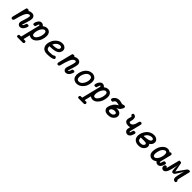

<svg xmlns="http://www.w3.org/2000/svg" viewBox="585 -2453 4667 4667"><g transform="rotate(45 2918.5 -119.5)"><path d="M119.1 -34.2Q119.1 -42 123 -58.1L211.9 -413.1Q216.8 -433.1 225.8 -438.5Q234.9 -443.8 252 -443.8H252.9Q267.1 -443.8 272.9 -442.9Q278.8 -441.9 285.9 -437Q293 -432.1 295.9 -420.9Q342.8 -447.8 388.2 -448.2Q438 -448.2 466.1 -420.7Q494.1 -393.1 494.1 -344.2Q494.1 -298.3 459.5 -193.1Q424.8 -87.9 424.8 -81.1Q424.8 -74.2 425.8 -70.8Q442.9 -74.7 453.9 -92.3Q464.8 -109.9 472.4 -134.5Q480 -159.2 481 -162.1Q488.8 -177.2 514.2 -176.8H528.8Q543 -176.8 551.5 -168Q560.1 -159.2 560.1 -147Q560.1 -137.2 551.5 -114Q543 -90.8 527.6 -64Q512.2 -37.1 483.6 -16.6Q455.1 3.9 421.9 3.9Q385.7 3.9 363.8 -20Q341.8 -43.9 341.8 -81.1Q341.8 -101.1 376 -202.6Q410.2 -304.2 410.2 -339.8Q410.2 -373 381.8 -373Q374 -373 365.2 -370.1Q337.4 -362.3 313.2 -333.3Q289.1 -304.2 269.5 -255.1Q250 -206.1 236.6 -160.6Q223.1 -115.2 206.1 -48.8Q194.8 4.4 157.2 3.9Q140.1 3.9 129.6 -7.6Q119.1 -19 119.1 -34.2Z M528.8 190.9Q528.8 164.1 542.2 155Q555.7 146 569.8 146L573.7 147H608.9Q610.8 138.2 615.5 122.1Q620.1 106 622.1 97.2L728 -330.1Q731.9 -344.2 731.9 -352.1Q731.9 -371.1 717.8 -371.1Q708 -371.1 700 -350.6Q691.9 -330.1 685.3 -306.2Q678.7 -282.2 674.8 -276.9Q666 -267.1 648.9 -267.1H635.7Q599.6 -267.1 600.1 -293.9Q600.1 -314 611.1 -347.4Q622.1 -380.9 652.1 -414.6Q682.1 -448.2 720.7 -448.2Q775.9 -448.2 802.7 -403.8Q856.9 -447.8 916 -448.2Q966.8 -448.2 1004.4 -411.6Q1042 -375 1042 -300.8Q1042 -239.7 1018.1 -171.9Q994.1 -104 940.4 -50Q886.7 3.9 817.9 3.9Q776.9 3.9 736.8 -23.9L694.8 147H740.7Q778.8 147 778.8 180.2Q778.8 222.2 735.8 222.2H568.8Q528.8 221.7 528.8 190.9ZM774.9 -142.1Q774.9 -72.3 821.8 -71.8Q858.9 -71.8 891.4 -111.3Q923.8 -150.9 940.9 -202.9Q958 -254.9 958 -299.8Q958 -373 911.1 -373Q873 -373 840.6 -333.5Q808.1 -293.9 791.5 -241Q774.9 -188 774.9 -142.1Z M1177.7 -154.8Q1177.7 -219.7 1207.8 -285.4Q1237.8 -351.1 1300.3 -399.7Q1362.8 -448.2 1442.9 -448.2Q1499 -448.2 1535.9 -416.5Q1572.8 -384.8 1572.8 -335Q1572.8 -319.8 1568.4 -304Q1564 -288.1 1551.3 -264.2Q1538.6 -240.2 1506.6 -219.7Q1474.6 -199.2 1427.7 -189Q1377.9 -177.7 1297.9 -175.8H1262.7Q1261.7 -164.6 1261.7 -158.2Q1261.7 -71.3 1358.9 -70.8Q1415 -70.8 1450.4 -76.4Q1485.8 -82 1495.8 -89.1Q1505.9 -96.2 1514.4 -101.6Q1522.9 -106.9 1532.7 -106.9Q1546.9 -106.9 1561.8 -91.1Q1576.7 -75.2 1576.7 -62Q1576.7 -46.9 1560.3 -33Q1543.9 -19 1491.5 -7.6Q1439 3.9 1356.9 3.9H1351.6Q1301.8 3.9 1266.4 -10.5Q1231 -24.9 1212.4 -50Q1193.8 -75.2 1185.8 -100.6Q1177.7 -126 1177.7 -154.8ZM1282.7 -252H1294.9Q1321.8 -252 1338.9 -252.4Q1356 -252.9 1387.5 -257.1Q1418.9 -261.2 1438 -269Q1457 -276.9 1472.4 -293Q1487.8 -309.1 1487.8 -332Q1487.8 -351.1 1474.4 -362.1Q1460.9 -373 1438 -373Q1391.1 -373 1348.9 -340.6Q1306.6 -308.1 1282.7 -252Z M1693.8 -34.2Q1693.8 -42 1697.8 -58.1L1786.6 -413.1Q1791.5 -433.1 1800.5 -438.5Q1809.6 -443.8 1826.7 -443.8H1827.6Q1841.8 -443.8 1847.7 -442.9Q1853.5 -441.9 1860.6 -437Q1867.7 -432.1 1870.6 -420.9Q1917.5 -447.8 1962.9 -448.2Q2012.7 -448.2 2040.8 -420.7Q2068.8 -393.1 2068.8 -344.2Q2068.8 -298.3 2034.2 -193.1Q1999.5 -87.9 1999.5 -81.1Q1999.5 -74.2 2000.5 -70.8Q2017.6 -74.7 2028.6 -92.3Q2039.6 -109.9 2047.1 -134.5Q2054.7 -159.2 2055.7 -162.1Q2063.5 -177.2 2088.9 -176.8H2103.5Q2117.7 -176.8 2126.2 -168Q2134.8 -159.2 2134.8 -147Q2134.8 -137.2 2126.2 -114Q2117.7 -90.8 2102.3 -64Q2086.9 -37.1 2058.3 -16.6Q2029.8 3.9 1996.6 3.9Q1960.4 3.9 1938.5 -20Q1916.5 -43.9 1916.5 -81.1Q1916.5 -101.1 1950.7 -202.6Q1984.9 -304.2 1984.9 -339.8Q1984.9 -373 1956.5 -373Q1948.7 -373 1939.9 -370.1Q1912.1 -362.3 1887.9 -333.3Q1863.8 -304.2 1844.2 -255.1Q1824.7 -206.1 1811.3 -160.6Q1797.9 -115.2 1780.8 -48.8Q1769.5 4.4 1731.9 3.9Q1714.8 3.9 1704.3 -7.6Q1693.8 -19 1693.8 -34.2Z M2218.8 -153.8Q2218.8 -202.6 2235.6 -253.9Q2252.4 -305.2 2283 -348.6Q2313.5 -392.1 2362.1 -420.2Q2410.6 -448.2 2466.8 -448.2Q2524.9 -448.2 2569.8 -411.1Q2614.7 -374 2614.7 -291Q2614.7 -224.1 2586.7 -157.5Q2558.6 -90.8 2500 -43.5Q2441.4 3.9 2367.7 3.9Q2342.8 3.9 2318.6 -3.7Q2294.4 -11.2 2271 -27.6Q2247.6 -43.9 2233.2 -76.4Q2218.8 -108.9 2218.8 -153.8ZM2302.7 -154.8Q2302.7 -70.8 2372.6 -70.8Q2440.4 -70.8 2486.1 -142.8Q2531.7 -214.8 2531.7 -290Q2531.7 -337.9 2509.8 -355.5Q2487.8 -373 2461.4 -373Q2393.6 -373 2348.1 -302.5Q2302.7 -231.9 2302.7 -154.8Z M2628.4 190.9Q2628.4 164.1 2641.8 155Q2655.3 146 2669.4 146L2673.3 147H2708.5Q2710.4 138.2 2715.1 122.1Q2719.7 106 2721.7 97.2L2827.6 -330.1Q2831.5 -344.2 2831.5 -352.1Q2831.5 -371.1 2817.4 -371.1Q2807.6 -371.1 2799.6 -350.6Q2791.5 -330.1 2784.9 -306.2Q2778.3 -282.2 2774.4 -276.9Q2765.6 -267.1 2748.5 -267.1H2735.4Q2699.2 -267.1 2699.7 -293.9Q2699.7 -314 2710.7 -347.4Q2721.7 -380.9 2751.7 -414.6Q2781.7 -448.2 2820.3 -448.2Q2875.5 -448.2 2902.3 -403.8Q2956.5 -447.8 3015.6 -448.2Q3066.4 -448.2 3104 -411.6Q3141.6 -375 3141.6 -300.8Q3141.6 -239.7 3117.7 -171.9Q3093.8 -104 3040 -50Q2986.3 3.9 2917.5 3.9Q2876.5 3.9 2836.4 -23.9L2794.4 147H2840.3Q2878.4 147 2878.4 180.2Q2878.4 222.2 2835.4 222.2H2668.5Q2628.4 221.7 2628.4 190.9ZM2874.5 -142.1Q2874.5 -72.3 2921.4 -71.8Q2958.5 -71.8 2991 -111.3Q3023.4 -150.9 3040.5 -202.9Q3057.6 -254.9 3057.6 -299.8Q3057.6 -373 3010.7 -373Q2972.7 -373 2940.2 -333.5Q2907.7 -293.9 2891.1 -241Q2874.5 -188 2874.5 -142.1Z M3231.4 -333Q3231.4 -369.1 3277.3 -410.6Q3323.2 -452.1 3393.6 -452.1Q3422.4 -452.1 3454.3 -441.7Q3486.3 -431.2 3513.2 -431.2Q3531.2 -431.2 3538.3 -437.5Q3545.4 -443.8 3565.4 -443.8H3567.4Q3608.4 -443.8 3608.4 -413.1Q3608.4 -396 3591.3 -361.8Q3579.1 -337.9 3562.7 -319.3Q3546.4 -300.8 3534.4 -293.5Q3522.5 -286.1 3502.9 -275.6Q3483.4 -265.1 3476.6 -259.8Q3479.5 -259.8 3487.5 -260.5Q3495.6 -261.2 3498.5 -261.2Q3578.6 -261.2 3612.1 -227.5Q3645.5 -193.8 3645.5 -150.9Q3645.5 -94.7 3594 -45.4Q3542.5 3.9 3448.2 3.9Q3369.1 3.9 3336.2 -30Q3303.2 -64 3303.2 -106Q3303.2 -141.1 3328.9 -202.1Q3354.5 -263.2 3402.3 -305.2Q3430.2 -330.1 3471.2 -350.1Q3452.1 -354 3425.8 -362.1Q3399.4 -370.1 3386.2 -370.1Q3339.4 -370.1 3319.3 -336.9Q3316.4 -331.1 3312.5 -322Q3308.6 -313 3305.9 -310.1Q3303.2 -307.1 3295.4 -304.4Q3287.6 -301.8 3271.5 -301.8Q3255.4 -301.8 3245.8 -308.3Q3236.3 -314.9 3233.9 -321Q3231.4 -327.1 3231.4 -333ZM3388.2 -108.9Q3388.2 -70.8 3452.6 -70.8Q3506.8 -70.8 3533.7 -95.9Q3560.5 -121.1 3560.5 -147.9Q3560.5 -168 3541 -177Q3521.5 -186 3497.6 -186Q3453.6 -186 3420.9 -163.6Q3388.2 -141.1 3388.2 -108.9Z M3849.1 -415Q3849.1 -422.9 3850.8 -431.4Q3852.5 -439.9 3861.3 -450.4Q3870.1 -460.9 3884.3 -460.9Q3913.1 -460.9 3937.3 -438.5Q3961.4 -416 3961.4 -367.2Q3961.4 -338.4 3952.4 -306.2Q3943.4 -273.9 3943.4 -265.1Q3943.4 -236.3 3985.4 -235.8Q4017.6 -235.8 4042 -263.4Q4066.4 -291 4078.1 -325.2Q4083 -340.3 4089.6 -366.7Q4096.2 -393.1 4100.3 -407Q4104.5 -420.9 4116 -432.4Q4127.4 -443.8 4145.5 -443.8Q4161.6 -443.8 4172.4 -432.4Q4183.1 -420.9 4183.1 -404.8Q4183.1 -400.9 4175.3 -366.2L4110.4 -106.9Q4109.4 -102.1 4109.4 -91.8Q4109.4 -73.7 4118.2 -74.2Q4126 -74.2 4133.5 -93.5Q4141.1 -112.8 4147.7 -136Q4154.3 -159.2 4155.3 -161.1Q4163.1 -177.2 4190.4 -176.8H4204.1Q4218.3 -176.8 4226.8 -168Q4235.4 -159.2 4235.4 -147Q4235.4 -144 4232.4 -130.1Q4229.5 -116.2 4220.9 -93Q4212.4 -69.8 4200 -48.3Q4187.5 -26.9 4165.5 -11.5Q4143.6 3.9 4116.2 3.9Q4076.2 3.9 4050.3 -22.9Q4024.4 -49.8 4024.4 -88.9Q4024.4 -102.1 4041.5 -171.9Q4010.7 -159.7 3981.4 -160.2Q3926.3 -160.2 3892.3 -184.6Q3858.4 -209 3858.4 -259.8Q3858.4 -282.7 3869.9 -318.4Q3881.3 -354 3881.3 -373Q3881.3 -381.8 3880.4 -386.2Q3866.2 -387.2 3857.7 -395Q3849.1 -402.8 3849.1 -415Z M4318.4 -157.2Q4318.4 -205.1 4337.4 -255.6Q4356.4 -306.2 4389.9 -349.6Q4423.3 -393.1 4475.8 -420.7Q4528.3 -448.2 4589.4 -448.2Q4650.4 -448.2 4690.9 -416Q4731.4 -383.8 4731.4 -334Q4731.4 -306.2 4715.3 -272Q4699.2 -237.8 4657.2 -213.9Q4684.1 -180.7 4684.1 -145Q4684.1 -91.8 4635.7 -43.9Q4587.4 3.9 4493.2 3.9Q4414.1 3.9 4366.2 -38.6Q4318.4 -81.1 4318.4 -157.2ZM4402.3 -159.2Q4402.3 -71.3 4496.1 -70.8Q4544.9 -70.8 4572 -93Q4599.1 -115.2 4599.1 -141.1Q4599.1 -162.1 4575.7 -169.4Q4552.2 -176.8 4491.2 -176.8Q4488.3 -176.8 4475.8 -176.3Q4463.4 -175.8 4438 -175.8H4403.3Q4403.3 -172.9 4402.8 -167Q4402.3 -161.1 4402.3 -159.2ZM4424.3 -252H4425.3Q4438.5 -252 4455.8 -252.4Q4473.1 -252.9 4509.8 -257.6Q4546.4 -262.2 4574.2 -269.5Q4602.1 -276.9 4624 -293Q4646 -309.1 4646 -331.1Q4646 -352.1 4628.7 -362.5Q4611.3 -373 4586.4 -373Q4541.5 -373 4495.8 -344Q4450.2 -314.9 4424.3 -252Z M4841.3 -143.1Q4841.3 -207 4866.2 -275.6Q4891.1 -344.2 4944.1 -396.2Q4997.1 -448.2 5064.9 -448.2Q5110.8 -448.2 5147.9 -417H5148.9Q5167 -435.1 5185.1 -435.1Q5201.2 -435.1 5212.6 -424.6Q5224.1 -414.1 5224.1 -397Q5224.1 -388.2 5220.2 -376L5157.2 -124Q5151.4 -98.1 5150.9 -91.8Q5150.9 -85 5154.1 -80.1Q5157.2 -75.2 5159.7 -73.5Q5162.1 -71.8 5164.1 -71.8Q5179.2 -71.8 5197.3 -138.2Q5204.1 -164.1 5211.7 -170.4Q5219.2 -176.8 5243.2 -176.8H5245.1Q5284.2 -176.8 5284.2 -147.9Q5284.2 -142.1 5278.1 -121.1Q5272 -100.1 5259.5 -70.1Q5247.1 -40 5221.2 -18.1Q5195.3 3.9 5162.1 3.9Q5107.9 3.9 5080.1 -40Q5026.9 3.9 4967.3 3.9Q4919.4 3.9 4880.4 -31Q4841.3 -65.9 4841.3 -143.1ZM4925.3 -142.1Q4925.3 -113.3 4936.3 -92Q4947.3 -70.8 4972.2 -70.8Q5010.3 -70.8 5043.2 -111.3Q5076.2 -151.9 5092 -203.9Q5107.9 -255.9 5107.9 -299.8Q5107.9 -373 5060.1 -373Q5031.2 -373 4994.6 -338.6Q4958 -304.2 4936 -221.2Q4925.3 -172.9 4925.3 -142.1Z M5279.8 -69.8Q5279.8 -99.6 5294.4 -113.8Q5309.1 -127.9 5327.1 -127.9Q5354 -127.9 5366.2 -96.2L5374 -113.8L5379.9 -132.8L5454.1 -422.9L5459 -435.1L5460 -443.8H5501Q5510.7 -443.8 5517.3 -441.4Q5523.9 -439 5527.6 -436Q5531.2 -433.1 5533.7 -427.5Q5536.1 -421.9 5536.6 -418.5Q5537.1 -415 5537.1 -409.9Q5537.1 -404.8 5537.1 -403.8Q5538.1 -396 5555.2 -314.9Q5572.3 -233.9 5580.1 -184.1Q5591.3 -202.1 5664.6 -307.1Q5737.8 -412.1 5745.1 -419.9Q5766.1 -443.8 5790 -443.8H5829.1L5827.1 -437Q5836.9 -424.8 5836.9 -415Q5836.9 -406.2 5797.9 -254.2Q5758.8 -102.1 5757.8 -75.2Q5781.7 -67.4 5782.2 -45.9Q5782.2 -39.1 5780.5 -30.5Q5778.8 -22 5770.5 -11Q5762.2 0 5747.1 0Q5721.2 0 5699.7 -20Q5678.2 -40 5678.2 -86.9Q5678.2 -121.1 5706.1 -231Q5733.9 -340.8 5735.8 -351.1Q5710.9 -275.9 5623 -151.9Q5598.1 -113.8 5562 -113.8Q5525.9 -113.8 5519 -157.2Q5511.2 -200.2 5511.2 -243.2V-248Q5511.2 -269 5512.7 -288.1Q5514.2 -307.1 5517.1 -324Q5520 -340.8 5520 -345.2Q5518.1 -337.4 5515.1 -324.2Q5512.2 -311 5500 -265.1Q5487.8 -219.2 5472.2 -154.8Q5452.1 -74.7 5420.2 -35.4Q5388.2 3.9 5350.1 3.9Q5319.3 3.9 5299.6 -17.6Q5279.8 -39.1 5279.8 -69.8Z"/></g></svg>

Font: CMU Typewriter Text
Style: BoldItalic
Weight: 700
Italic angle: -14.04°
Version: Version 0.7.0